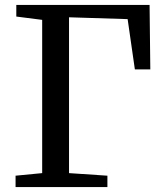

<svg xmlns="http://www.w3.org/2000/svg" viewBox="-20 -763 658 783"><path d="M43.5 0V-46.5L152 -57V-682L46.5 -695.5V-743H590L593 -480H530L500.5 -685L261.5 -692.5V-57L418 -46.5V0Z"/></svg>

Font: Merriweather 28pt
Style: Regular
Weight: 400
Version: Version 2.100